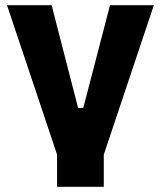

<svg xmlns="http://www.w3.org/2000/svg" viewBox="-20 -580 620 740"><path d="M200 16 7 -560H179L281 -164H301L404 -560H573L380 16V140H200Z"/></svg>

Font: Tektur
Style: Bold
Weight: 700
Designer: Adam Jagosz
Foundry: Adam Jagosz
Version: Version 1.005;gftools[0.9.30]